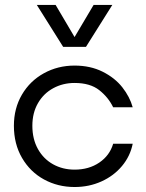

<svg xmlns="http://www.w3.org/2000/svg" viewBox="-20 -751 593 782"><path d="M36.6 -238.8Q36.6 -309.6 69.3 -365.5Q102.1 -421.4 158.7 -452.6Q215.3 -483.9 283.7 -483.9Q348.1 -483.9 397.9 -459Q447.8 -434.1 478.3 -395.3Q508.8 -356.4 520.5 -314H440.9Q421.4 -354.5 384.3 -383.8Q347.2 -413.1 283.7 -413.1Q236.3 -413.1 197 -391.8Q157.7 -370.6 134.8 -331.1Q111.8 -291.5 111.8 -238.8Q111.8 -184.6 134.5 -144Q157.2 -103.5 196.3 -81.8Q235.4 -60.1 283.7 -60.1Q342.3 -60.1 384.5 -88.9Q426.8 -117.7 440.9 -165.5H520.5Q510.3 -114.7 476.8 -74.7Q443.4 -34.7 393.1 -12Q342.8 10.7 283.7 10.7Q215.8 10.7 159.4 -20Q103 -50.8 69.8 -107.7Q36.6 -164.6 36.6 -238.8ZM129.9 -731H206.5L283.7 -600.1L361.3 -731H437.5L330.1 -560.1H237.3Z"/></svg>

Font: Glacial Indifference
Style: Regular
Weight: 400
Designer: Alfredo Marco Pradil
Foundry: Alfredo Marco Pradil
Version: Version 1.312